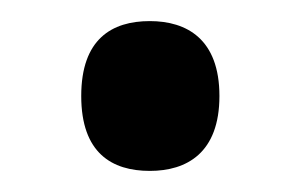

<svg xmlns="http://www.w3.org/2000/svg" viewBox="-20 -155 285 182"><path d="M122 7C157 7 188 -10 188 -64C188 -118 157 -135 122 -135C86 -135 57 -118 57 -64C57 -10 86 7 122 7Z"/></svg>

Font: Noto Serif Myanmar Condensed SemiBold
Style: Regular
Weight: 600
Width: 3
Designer: Ben Mitchell and the Monotype Design Team
Foundry: Monotype Imaging Inc.
Version: Version 2.106